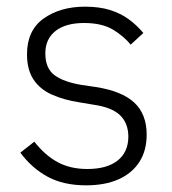

<svg xmlns="http://www.w3.org/2000/svg" viewBox="-20 -544 517 576"><path d="M238 12Q171 12 123.5 -13.5Q76 -39 41 -86L83 -119Q115 -78 153 -57.5Q191 -37 242 -37Q301 -37 333 -62.5Q365 -88 365 -134Q365 -174 340.5 -198Q316 -222 260 -230L218 -237Q172 -244 136 -260Q100 -276 80.5 -305.5Q61 -335 61 -381Q61 -453 111 -488.5Q161 -524 235 -524Q278 -524 310 -514Q342 -504 366.5 -486Q391 -468 410 -445L372 -410Q352 -435 319 -455Q286 -475 232 -475Q177 -475 146.5 -451Q116 -427 116 -384Q116 -339 143.5 -318.5Q171 -298 226 -289L267 -283Q345 -271 382.5 -236.5Q420 -202 420 -140Q420 -92 398 -58Q376 -24 335.5 -6Q295 12 238 12Z"/></svg>

Font: IBM Plex Sans Light
Style: Regular
Weight: 300
Designer: Mike Abbink, Paul van der Laan, Pieter van Rosmalen
Foundry: Bold Monday
Version: Version 3.201